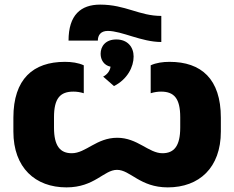

<svg xmlns="http://www.w3.org/2000/svg" viewBox="-20 -800 1015 832"><path d="M404 -624C404 -647 416 -666 447 -666C508 -666 593 -618 679 -618V-731C583 -731 524 -780 414 -780C330 -780 277 -735 277 -624ZM474 -427C533 -457 559 -511 559 -555C559 -596 533 -629 484 -629C437 -629 416 -599 416 -567C416 -541 430 -517 459 -511C457 -494 445 -477 427 -468ZM268 12C390 12 430 -64 487 -64C545 -64 586 12 707 12C843 12 937 -73 937 -230V-290C937 -458 852 -532 715 -532C685 -532 657 -528 633 -517V-396C649 -401 664 -403 678 -403C734 -403 761 -374 761 -292V-247C761 -167 734 -136 684 -136C624 -136 576 -203 488 -203C398 -203 352 -136 291 -136C241 -136 214 -167 214 -247V-292C214 -374 241 -403 298 -403C312 -403 327 -401 343 -396V-517C319 -528 291 -532 261 -532C124 -532 38 -458 38 -290V-230C38 -73 133 12 268 12Z"/></svg>

Font: Fixel Display ExtraBold
Style: Regular
Weight: 800
Designer: AlfaBravo + MacPaw
Foundry: Kyrylo Tkachov, Marchela Mozhyna, Serhii Makarenko, Maria Weinstein, Zakhar Kryvoshyya
Version: Version 1.211